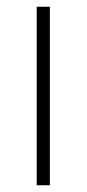

<svg xmlns="http://www.w3.org/2000/svg" viewBox="-20 -616 257 570"><path d="M128 -66H89V-596H128Z"/></svg>

Font: Noto Sans Malayalam UI ExtraLight
Style: Regular
Weight: 200
Designer: Jelle Bosma - Monotype Design Team
Foundry: Monotype Imaging Inc.
Version: Version 2.104; ttfautohint (v1.8.4.7-5d5b)